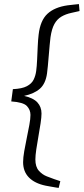

<svg xmlns="http://www.w3.org/2000/svg" viewBox="-20 -721 409 939"><path d="M267 198Q265 198 253.5 196Q242 194 227.5 191.5Q213 189 203 187Q150 176 121.5 147Q93 118 93 72Q93 50 98.5 18.5Q104 -13 111 -46.5Q118 -80 123.5 -110Q129 -140 129 -159Q129 -184 111.5 -202.5Q94 -221 35 -225L43 -285Q88 -287 111.5 -299.5Q135 -312 144.5 -331.5Q154 -351 157 -374Q160 -396 161.5 -428.5Q163 -461 164.5 -494.5Q166 -528 169 -552Q177 -621 212 -653.5Q247 -686 311 -695Q327 -697 341.5 -698.5Q356 -700 366 -701L369 -667L329 -658Q301 -652 280 -639.5Q259 -627 246 -603.5Q233 -580 227 -539Q225 -526 223 -501.5Q221 -477 218.5 -449.5Q216 -422 214 -398Q212 -374 210 -362Q203 -312 175.5 -287.5Q148 -263 98 -252Q143 -242 163 -220Q183 -198 183 -166Q183 -148 178.5 -118Q174 -88 168 -54.5Q162 -21 157.5 9.5Q153 40 153 59Q153 95 170 114Q187 133 209 141.5Q231 150 245 155L275 165Z"/></svg>

Font: Rasa Light
Style: Italic
Weight: 300
Italic angle: -7.10001°
Designer: Anna Giedrys (Yrsa+Rasa design), David Brezina (Yrsa art-direction, Rasa art-direction, design)
Foundry: Rosetta Type Foundry
Version: Version 2.004